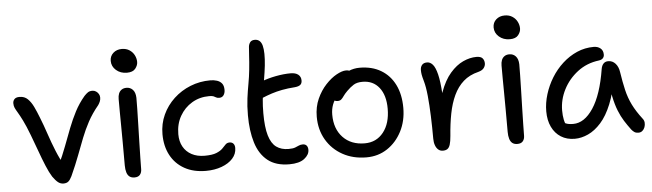

<svg xmlns="http://www.w3.org/2000/svg" viewBox="-47 -900 3704 1090"><g transform="rotate(-5 1805.0 -354.5)"><path d="M276.4 10Q259 10 245.3 -0.9Q231.6 -11.8 215.2 -35Q199.8 -59.2 182.9 -99.8Q166 -140.4 148.9 -188.3Q131.8 -236.2 115.2 -279.2Q94.2 -334.4 78.5 -365.7Q62.8 -397 52.4 -414.1Q42 -431.2 36.9 -442.4Q31.8 -453.6 31.8 -468.6Q31.8 -482.2 40.7 -491.9Q49.6 -501.6 69.8 -501.6Q98 -501.6 116.4 -483.7Q134.8 -465.8 148.5 -437.1Q162.2 -408.4 175.2 -374.6Q193 -330 210.2 -278.6Q227.4 -227.2 247.2 -178.6Q267 -130 289.8 -91.6L256 -91.2Q283 -147.2 302.5 -199.5Q322 -251.8 340.9 -300.3Q359.8 -348.8 382.4 -392.3Q405 -435.8 438.2 -475Q450 -487.6 459.7 -494Q469.4 -500.4 485 -500.4Q496.4 -500.4 505.9 -494Q515.4 -487.6 520.7 -478.2Q526 -468.8 526 -458Q526 -446.2 521.7 -435.9Q517.4 -425.6 511.2 -416.6Q474 -371.4 450.6 -327.8Q427.2 -284.2 409.3 -238.6Q391.4 -193 372 -141.4Q352.6 -89.8 324.4 -27.8Q314.4 -7.2 304.1 1.4Q293.8 10 276.4 10Z M680.8 10.8Q663.6 10.8 652.7 2.7Q641.8 -5.4 636.6 -22Q631.4 -38.6 631.4 -62Q631.4 -140.4 631.2 -195.1Q631 -249.8 630.5 -290.3Q630 -330.8 629.8 -365.8Q629.6 -400.8 629.6 -440.4Q629.6 -458 634.7 -471.2Q639.8 -484.4 651 -492.3Q662.2 -500.2 679.2 -500.2Q700.8 -500.2 715.2 -484.9Q729.6 -469.6 730.6 -439Q730.6 -416.8 730 -376.5Q729.4 -336.2 727.9 -287Q726.4 -237.8 725.3 -188.5Q724.2 -139.2 723.2 -98Q722.2 -56.8 722.2 -32.6Q722.2 -13.8 712.2 -1.5Q702.2 10.8 680.8 10.8ZM689.8 -585.2Q653 -585.2 628.3 -606.9Q603.6 -628.6 603.6 -659.8Q603.6 -687.2 622.9 -704.7Q642.2 -722.2 671.8 -722.2Q697.4 -722.2 715.6 -710.2Q733.8 -698.2 743.2 -679.6Q752.6 -661 752.6 -641.2Q752.6 -622 738.1 -603.6Q723.6 -585.2 689.8 -585.2Z M1088 9Q1017.4 9 966.2 -19.7Q915 -48.4 887.5 -99.9Q860 -151.4 860 -220Q860 -279.2 883.5 -330.2Q907 -381.2 948.2 -419.6Q989.4 -458 1043 -479.5Q1096.6 -501 1157 -501Q1177.4 -501 1194.8 -495.4Q1212.2 -489.8 1222.6 -476.9Q1233 -464 1233 -440Q1233 -422 1224.4 -409.8Q1215.8 -397.6 1199.2 -397.6Q1188.2 -397.6 1181.8 -401.5Q1175.4 -405.4 1167.8 -408.8Q1160.2 -412.2 1143 -412.2Q1088.2 -412.2 1044.6 -386.2Q1001 -360.2 975.3 -315.1Q949.6 -270 949.6 -212Q949.6 -170.8 966.4 -140.7Q983.2 -110.6 1014.4 -93.9Q1045.6 -77.2 1088.2 -77.2Q1131.8 -77.2 1155.3 -86.8Q1178.8 -96.4 1190.7 -108.6Q1202.6 -120.8 1211.6 -130.4Q1220.6 -140 1235 -140Q1249.2 -140 1257 -131Q1264.8 -122 1264.8 -106Q1264.8 -72.4 1241.5 -46.5Q1218.2 -20.6 1178 -5.8Q1137.8 9 1088 9Z M1563.2 13Q1486.4 13 1440 -24.2Q1393.6 -61.4 1373.1 -128.4Q1352.6 -195.4 1352.6 -284Q1352.6 -337.8 1358.3 -381Q1364 -424.2 1371.2 -462.9Q1378.4 -501.6 1382.4 -541.2Q1387.2 -588.4 1388.6 -617.8Q1390 -647.2 1392.4 -672Q1394 -686.4 1402.1 -697.2Q1410.2 -708 1428.8 -708Q1461.2 -708 1471 -670.6Q1480.8 -633.2 1472.8 -557.2Q1468 -517 1462.6 -485.8Q1457.2 -454.6 1452.4 -425.5Q1447.6 -396.4 1444.2 -363.9Q1440.8 -331.4 1440.8 -288.4Q1440.8 -208.4 1454.8 -161.4Q1468.8 -114.4 1496.7 -94.2Q1524.6 -74 1566 -74Q1590.6 -74 1603.6 -78.9Q1616.6 -83.8 1625.8 -88.3Q1635 -92.8 1648.2 -92.8Q1662.4 -92.8 1670 -84Q1677.6 -75.2 1677.6 -59.6Q1677.6 -31.6 1648.8 -9.3Q1620 13 1563.2 13ZM1442.4 -375Q1415.6 -363.2 1401.3 -373.1Q1387 -383 1387 -402.2Q1387 -423 1397.6 -439Q1408.2 -455 1448.6 -469.6Q1485 -483.8 1530.1 -492.4Q1575.2 -501 1614.2 -501Q1643 -501 1658.1 -488.7Q1673.2 -476.4 1673.2 -455.2Q1673.2 -438.4 1663.3 -430.4Q1653.4 -422.4 1632.8 -420.4Q1590.8 -417.4 1558.5 -411.2Q1526.2 -405 1498.6 -396Q1471 -387 1442.4 -375Z M2003.2 12Q1926.8 12 1867.6 -20.7Q1808.4 -53.4 1774.8 -110.8Q1741.2 -168.2 1741.2 -242Q1741.2 -298.2 1761.7 -343.7Q1782.2 -389.2 1812.9 -422.1Q1843.6 -455 1875.3 -472.4Q1907 -489.8 1929.2 -489.8Q1939.6 -489.8 1947.5 -486.9Q1955.4 -484 1960 -477.7Q1964.6 -471.4 1964.6 -460.4Q1964.6 -439.6 1956.4 -423.8Q1948.2 -408 1922 -394.4Q1890.2 -374.8 1869.9 -352.4Q1849.6 -330 1839.7 -303.7Q1829.8 -277.4 1829.8 -246.2Q1829.8 -165.2 1876 -116.7Q1922.2 -68.2 1999.8 -68.2Q2066.4 -68.2 2106.4 -118.6Q2146.4 -169 2146.4 -253.2Q2146.4 -329.6 2111.8 -373.5Q2077.2 -417.4 2016.8 -417.4Q1985.4 -417.4 1966.2 -405.4Q1947 -393.4 1927 -373.4Q1911.4 -357.8 1903.5 -346.1Q1895.6 -334.4 1888 -327.7Q1880.4 -321 1866.8 -321Q1852.6 -321 1844.3 -329.7Q1836 -338.4 1836 -359.4Q1836 -381.6 1850.4 -406.1Q1864.8 -430.6 1889.2 -451.5Q1913.6 -472.4 1944 -485.4Q1974.4 -498.4 2007.2 -498.4Q2078 -498.4 2129.1 -467.9Q2180.2 -437.4 2207.7 -381.8Q2235.2 -326.2 2235.2 -250Q2235.2 -175.8 2204.6 -116.4Q2174 -57 2121.8 -22.5Q2069.6 12 2003.2 12Z M2438 12Q2423 12 2412.1 2.8Q2401.2 -6.4 2395.2 -23Q2389.2 -39.6 2389.2 -60.6Q2389.2 -125.8 2386.9 -189Q2384.6 -252.2 2379.4 -305.1Q2374.2 -358 2364.4 -391.8Q2357.6 -415.4 2355.4 -428.3Q2353.2 -441.2 2353.2 -454.4Q2353.2 -472.2 2362.7 -483.6Q2372.2 -495 2392 -495Q2409.6 -495 2424.1 -478.5Q2438.6 -462 2448.6 -421.6Q2458.6 -381.2 2463 -309.3Q2467.4 -237.4 2464.6 -127.2L2432.6 -156.4Q2440.2 -253 2464.5 -319.5Q2488.8 -386 2523.6 -426Q2558.4 -466 2597.3 -483.9Q2636.2 -501.8 2673.6 -501.8Q2698.8 -501.8 2708.6 -490Q2718.4 -478.2 2718.4 -461Q2718.4 -447.2 2709.1 -434.7Q2699.8 -422.2 2677.6 -416.2Q2626 -403.6 2591.8 -373.3Q2557.6 -343 2536.2 -297.4Q2514.8 -251.8 2503.6 -193.8Q2492.4 -135.8 2487.4 -67.6Q2484.8 -36 2479.3 -18.7Q2473.8 -1.4 2463.9 5.3Q2454 12 2438 12Z M2862.8 10.8Q2845.6 10.8 2834.7 2.7Q2823.8 -5.4 2818.6 -22Q2813.4 -38.6 2813.4 -62Q2813.4 -140.4 2813.2 -195.1Q2813 -249.8 2812.5 -290.3Q2812 -330.8 2811.8 -365.8Q2811.6 -400.8 2811.6 -440.4Q2811.6 -458 2816.7 -471.2Q2821.8 -484.4 2833 -492.3Q2844.2 -500.2 2861.2 -500.2Q2882.8 -500.2 2897.2 -484.9Q2911.6 -469.6 2912.6 -439Q2912.6 -416.8 2912 -376.5Q2911.4 -336.2 2909.9 -287Q2908.4 -237.8 2907.3 -188.5Q2906.2 -139.2 2905.2 -98Q2904.2 -56.8 2904.2 -32.6Q2904.2 -13.8 2894.2 -1.5Q2884.2 10.8 2862.8 10.8ZM2871.8 -585.2Q2835 -585.2 2810.3 -606.9Q2785.6 -628.6 2785.6 -659.8Q2785.6 -687.2 2804.9 -704.7Q2824.2 -722.2 2853.8 -722.2Q2879.4 -722.2 2897.6 -710.2Q2915.8 -698.2 2925.2 -679.6Q2934.6 -661 2934.6 -641.2Q2934.6 -622 2920.1 -603.6Q2905.6 -585.2 2871.8 -585.2Z M3190.2 10Q3145 10 3111.6 -11Q3078.2 -32 3060 -70.1Q3041.8 -108.2 3041.8 -159Q3041.8 -207 3056.9 -255.9Q3072 -304.8 3099 -348.7Q3126 -392.6 3163.6 -426.8Q3201.2 -461 3246.2 -480.7Q3291.2 -500.4 3341.8 -500.4Q3364.6 -500.4 3380 -488.1Q3395.4 -475.8 3395.4 -452Q3395.4 -439.8 3387.9 -431.5Q3380.4 -423.2 3365 -421Q3295 -412.4 3242.6 -372.2Q3190.2 -332 3161.1 -274.9Q3132 -217.8 3132 -155.8Q3132 -127.4 3136.8 -103.9Q3141.6 -80.4 3158.6 -43.4L3107 -111.8Q3129.6 -89.2 3145.4 -82Q3161.2 -74.8 3188.4 -74.8Q3252.2 -74.8 3302.6 -150.7Q3353 -226.6 3376.4 -372Q3379.6 -390.8 3389.7 -401.6Q3399.8 -412.4 3416.8 -412.4Q3441.4 -412.4 3458 -393.7Q3474.6 -375 3478.8 -344.8Q3487.6 -287.4 3498.3 -241.6Q3509 -195.8 3529.1 -155.2Q3549.2 -114.6 3583.4 -70.2Q3592 -59.8 3592.9 -46.7Q3593.8 -33.6 3589.3 -21.2Q3584.8 -8.8 3575.5 -0.9Q3566.2 7 3553.2 7Q3539 7 3530.2 1.2Q3521.4 -4.6 3513.4 -14.4Q3493.8 -40.6 3476.8 -67.5Q3459.8 -94.4 3446 -128.9Q3432.2 -163.4 3422.3 -210.6Q3412.4 -257.8 3407.8 -323.4L3440.6 -323.8Q3427.4 -231.8 3401.2 -167.6Q3375 -103.4 3340.2 -64.5Q3305.4 -25.6 3266.7 -7.8Q3228 10 3190.2 10Z"/></g></svg>

Font: Shantell Sans Light
Style: Regular
Weight: 300
Designer: Stephen Nixon, Anya Danilova, Shantell Martin
Foundry: Arrow Type
Version: Version 1.011;[c5ecc13dd]